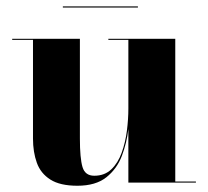

<svg xmlns="http://www.w3.org/2000/svg" viewBox="-20 -584 666 614"><path d="M181 -563.5H421V-560H181ZM235.5 -460V-141Q235.5 -78 243.8 -50Q252 -22 281.5 -22Q314.5 -22 336 -42.5Q357.5 -63 369.2 -95.8Q381 -128.5 385.8 -165.8Q390.5 -203 390.5 -237V-456.5H326.5V-460H540.5V-3.5H606.5V0H390.5V-171.5Q385.5 -127.5 369.8 -85.8Q354 -44 320 -17Q286 10 227.5 10Q172 10 141 -9.8Q110 -29.5 97.8 -63.5Q85.5 -97.5 85.5 -141V-456.5H19V-460Z"/></svg>

Font: Bodoni* 48
Style: Bold
Weight: 700
Version: Version 2.2